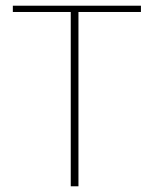

<svg xmlns="http://www.w3.org/2000/svg" viewBox="-20 -653 525 673"><path d="M25 -611V-633H474V-611H255V0H228V-611Z"/></svg>

Font: Tajawal ExtraLight
Style: Regular
Weight: 275
Designer: Boutros Fonts
Foundry: Created by Boutros International 2017
Version: Version 1.700